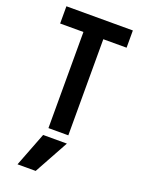

<svg xmlns="http://www.w3.org/2000/svg" viewBox="-182 -811 863 1162"><g transform="rotate(20 250.0 -230.0)"><path d="M202 270H85L170 50H323ZM186 0V-619H36V-730H464V-619H314V0Z"/></g></svg>

Font: M PLUS 1 Code SemiBold
Style: Regular
Weight: 600
Designer: Coji Morishita
Foundry: UNDERFOREST DESIGN
Version: Version 1.005